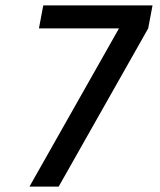

<svg xmlns="http://www.w3.org/2000/svg" viewBox="-20 -690 590 710"><path d="M197 0H89L420 -585H124L140 -670H544L528 -585Z"/></svg>

Font: Lode Dark
Style: Bold Italic
Weight: 700
Italic angle: -11°
Monospace: yes
Designer: Belleve Invis
Foundry: Belleve Invis
Version: Version 29.2.0; ttfautohint (v1.8.3)